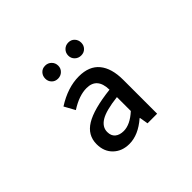

<svg xmlns="http://www.w3.org/2000/svg" viewBox="-163 -1047 1325 1325"><g transform="rotate(-45 500.0 -384.0)"><path d="M429.7 12.7Q358.4 12.7 313 -30.8Q267.6 -74.2 267.6 -146.5Q267.6 -234.4 346.2 -282.2Q424.8 -330.1 596.7 -349.6Q594.7 -469.7 492.2 -469.7Q418.9 -469.7 333 -414.1L290 -492.2Q403.3 -564.5 511.7 -564.5Q612.3 -564.5 662.1 -503.9Q711.9 -443.4 711.9 -331.1V0H618.2L607.4 -63.5H604.5Q516.6 12.7 429.7 12.7ZM464.8 -78.1Q527.3 -78.1 596.7 -141.6V-277.3Q478.5 -263.7 428.7 -233.4Q378.9 -203.1 378.9 -154.3Q378.9 -116.2 402.3 -97.2Q425.8 -78.1 464.8 -78.1ZM336.9 -716.8Q336.9 -744.1 354.5 -762.7Q372.1 -781.2 399.4 -781.2Q426.8 -781.2 445.3 -762.7Q463.9 -744.1 463.9 -716.8Q463.9 -690.4 445.3 -672.4Q426.8 -654.3 399.4 -654.3Q372.1 -654.3 354.5 -672.4Q336.9 -690.4 336.9 -716.8ZM561.5 -716.8Q561.5 -744.1 580.1 -762.7Q598.6 -781.2 626 -781.2Q653.3 -781.2 670.9 -762.7Q688.5 -744.1 688.5 -716.8Q688.5 -690.4 670.9 -672.4Q653.3 -654.3 626 -654.3Q598.6 -654.3 580.1 -672.4Q561.5 -690.4 561.5 -716.8Z"/></g></svg>

Font: GenEi Gothic M SemiBold
Style: Regular
Weight: 500
Designer: o_tamon (Modified); [Source Han Sans]
Ryoko NISHIZUKA  (kana & ideographs); Paul D. Hunt (Latin, Greek & Cyrillic); Wenl
Version: Version 1.1a;Original Version 1.004